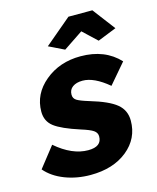

<svg xmlns="http://www.w3.org/2000/svg" viewBox="-137 -805 730 892"><g transform="rotate(-15 228.0 -358.5)"><path d="M150 -619 278 -727H393L475 -619L385 -583L318 -646L224 -583ZM-26 -74 51 -172Q130 -104 207 -104Q272 -104 272 -153Q272 -171 256 -182Q240 -193 198 -206Q111 -234 76.5 -260.5Q42 -287 42 -333Q42 -418 112.5 -476.5Q183 -535 284 -535Q401 -535 470 -461L388 -365Q319 -423 264 -423Q234 -423 216 -410Q198 -397 198 -373Q198 -355 213 -345.5Q228 -336 271 -323Q359 -297 396 -266.5Q433 -236 433 -186Q433 -100 365 -45Q297 10 188 10Q122 10 65 -12Q8 -34 -26 -74Z"/></g></svg>

Font: Raleway-v4020 ExtraBold
Style: Italic
Weight: 800
Italic angle: -12°
Designer: Matt McInerney, Pablo Impallari, Rodrigo Fuenzalida
Foundry: Matt McInerney, Pablo Impallari, Rodrigo Fuenzalida
Version: Version 4.020;PS 004.020;hotconv 1.0.88;makeotf.lib2.5.64775